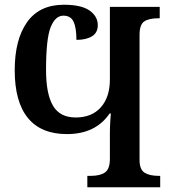

<svg xmlns="http://www.w3.org/2000/svg" viewBox="-20 -789 712 809"><path d="M348 -48H362Q402 -48 422.5 -62.5Q443 -77 443 -120V-226Q443 -249 444.5 -276Q446 -303 447 -311H442Q383 -224 262 -224Q153 -224 97.5 -292Q42 -360 42 -493Q42 -622 94 -695.5Q146 -769 249 -769Q323 -769 357.5 -744.5Q392 -720 392 -683Q392 -651 367.5 -636Q343 -621 302 -621Q302 -672 290 -697.5Q278 -723 247 -723Q213 -723 193.5 -674.5Q174 -626 174 -494Q174 -394 203 -344Q232 -294 299 -294Q367 -294 405 -337Q443 -380 443 -454V-760H653V-712H647Q607 -712 587.5 -698.5Q568 -685 568 -642V-115Q568 -75 589 -61.5Q610 -48 649 -48H655V0H348Z"/></svg>

Font: Noto Serif SemiBold
Style: Regular
Weight: 600
Designer: Monotype Design Team
Foundry: Monotype Imaging Inc.
Version: Version 1.001